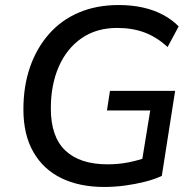

<svg xmlns="http://www.w3.org/2000/svg" viewBox="-20 -734 771 763"><path d="M394 9Q296 9 224 -26Q152 -61 112.5 -130Q73 -199 73 -299Q73 -391 99 -466.5Q125 -542 174 -598Q223 -654 293 -684Q363 -714 452 -714Q504 -714 548.5 -704Q593 -694 629 -674.5Q665 -655 690 -629L646 -547Q604 -586 555.5 -604.5Q507 -623 446 -623Q363 -623 304 -582Q245 -541 213.5 -469Q182 -397 182 -303Q182 -190 240 -135.5Q298 -81 407 -81Q452 -81 491.5 -89Q531 -97 567 -110L539 -62L577 -295H405L417 -373H676L623 -35Q593 -21 555 -11.5Q517 -2 476 3.5Q435 9 394 9Z"/></svg>

Font: Nunito Sans 12pt ExtraLight 12pt SemiBold
Style: Italic
Weight: 600
Italic angle: -9°
Version: Version 3.101;gftools[0.9.27]